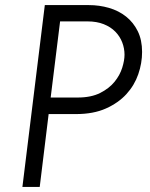

<svg xmlns="http://www.w3.org/2000/svg" viewBox="-20 -734 591 754"><path d="M179 -351H285Q338 -351 373.5 -369Q409 -387 430 -413Q451 -439 460 -468Q469 -497 469 -519Q469 -544 460 -567.5Q451 -591 433 -609.5Q415 -628 387.5 -639Q360 -650 323 -650H216ZM68 0 156 -714H329Q370 -714 408 -703Q446 -692 475 -669Q504 -646 521 -611.5Q538 -577 538 -530Q538 -486 523 -442.5Q508 -399 476.5 -364.5Q445 -330 396 -308Q347 -286 278 -286H171L136 0Z"/></svg>

Font: Josefin Sans
Style: Italic
Weight: 400
Italic angle: -7.5°
Designer: Santiago Orozco
Foundry: Typemade